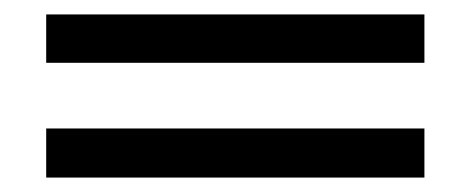

<svg xmlns="http://www.w3.org/2000/svg" viewBox="-20 -509 651 266"><path d="M44 -331H568V-263H44ZM44 -489H568V-422H44Z"/></svg>

Font: Ledger
Style: Regular
Weight: 400
Designer: Denis Masharov
Foundry: Denis Masharov
Version: 1.001